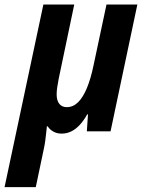

<svg xmlns="http://www.w3.org/2000/svg" viewBox="-65 -565 617 826"><path d="M-45.4 240.2 121.6 -545.4H254.4L187.5 -226.1Q183.6 -206.5 181.2 -189.5Q178.7 -172.4 178.7 -159.2Q178.7 -132.3 190.2 -118.2Q201.7 -104 222.2 -104Q249.5 -104 271 -125.2Q292.5 -146.5 309.1 -186.8Q325.7 -227.1 337.4 -283.7L393.1 -545.4H525.9L410.6 0H308.6L313.5 -72.8H310.1Q294.4 -44.9 277.1 -26.6Q259.8 -8.3 240.7 0.7Q221.7 9.8 200.2 9.8Q179.7 9.8 164.3 1Q148.9 -7.8 140.1 -21.5H136.7Q135.3 -7.8 133.5 8.3Q131.8 24.4 129.6 41Q127.4 57.6 124 73.2L88.9 240.2Z"/></svg>

Font: Open Sans SemiCondensed
Style: Bold Italic
Weight: 700
Width: 4
Italic angle: -12°
Designer: Monotype Design Team
Foundry: Monotype Imaging Inc.
Version: Version 3.003